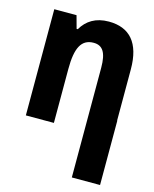

<svg xmlns="http://www.w3.org/2000/svg" viewBox="-119 -639 768 959"><g transform="rotate(15 265.0 -160.0)"><path d="M44 0H189V-279C189 -387 214 -438 278 -438C324 -438 346 -406 346 -327V-93V240H492V-93H491V-358C491 -494 432 -560 324 -560C256 -560 211 -531 183 -483H177L159 -549H44Z"/></g></svg>

Font: Noto Sans Mono Condensed ExtraBold
Style: Regular
Weight: 800
Width: 3
Designer: Monotype Design Team
Foundry: Monotype Imaging Inc.
Version: Version 2.014